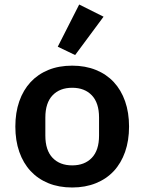

<svg xmlns="http://www.w3.org/2000/svg" viewBox="-20 -819 640 851"><path d="M313 -575 236 -612 331 -799 439 -745ZM300 12Q241 12 194.5 -7Q148 -26 115.5 -61Q83 -96 65.5 -146Q48 -196 48 -258Q48 -320 65.5 -370Q83 -420 115.5 -455Q148 -490 194.5 -509Q241 -528 300 -528Q358 -528 405 -509Q452 -490 484.5 -455Q517 -420 534.5 -370Q552 -320 552 -258Q552 -196 534.5 -146Q517 -96 484.5 -61Q452 -26 405 -7Q358 12 300 12ZM300 -86Q355 -86 387 -119.5Q419 -153 419 -218V-298Q419 -363 387 -396.5Q355 -430 300 -430Q245 -430 213 -396.5Q181 -363 181 -298V-218Q181 -153 213 -119.5Q245 -86 300 -86Z"/></svg>

Font: IBM Plex Mono SemiBold
Style: Regular
Weight: 600
Monospace: yes
Designer: Mike Abbink, Paul van der Laan, Pieter van Rosmalen
Foundry: Bold Monday
Version: Version 2.3